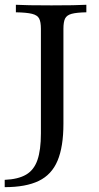

<svg xmlns="http://www.w3.org/2000/svg" viewBox="-35 -591 415 804"><path d="M-15.3 192.7V162.1Q41.1 159.7 74.2 140.3Q107.3 121 121.8 79Q136.3 37.1 136.3 -32.3V-470.2Q136.3 -499.2 129 -513.3Q121.8 -527.4 99.2 -533.1Q76.6 -538.7 31.5 -539.5V-571Q73.4 -568.5 180.6 -568.5Q283.1 -568.5 326.6 -571V-539.5Q285.5 -538.7 264.9 -533.1Q244.4 -527.4 237.5 -513.3Q230.6 -499.2 230.6 -470.2V-72.6Q230.6 23.4 206 81.9Q181.5 140.3 127.4 166.5Q73.4 192.7 -15.3 192.7Z"/></svg>

Font: Playfair 12pt Medium
Style: Regular
Weight: 500
Designer: Claus Eggers Sørensen
Foundry: Claus Eggers Sørensen
Version: Version 2.000;gftools[0.9.28]